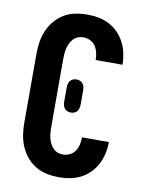

<svg xmlns="http://www.w3.org/2000/svg" viewBox="-85 -804 669 873"><g transform="rotate(10 250.0 -367.5)"><path d="M248 8Q220 8 192 2.5Q164 -3 140 -17.5Q116 -32 98 -53.5Q80 -75 69 -101Q58 -127 54 -154.5Q50 -182 50 -210V-525Q50 -553 54 -580.5Q58 -608 69 -634Q80 -660 98 -681.5Q116 -703 140 -717.5Q164 -732 192 -737.5Q220 -743 248 -743Q274 -743 300 -738Q326 -733 349 -721Q372 -709 390.5 -690Q409 -671 421 -647.5Q433 -624 438.5 -598Q444 -572 444 -546H320Q320 -562 316.5 -578.5Q313 -595 304 -609Q295 -623 279.5 -630.5Q264 -638 248 -638Q235 -638 223 -633.5Q211 -629 202 -619.5Q193 -610 187.5 -598.5Q182 -587 179 -575Q176 -563 175 -550Q174 -537 174 -525V-210Q174 -198 175 -185Q176 -172 179 -160Q182 -148 187.5 -136.5Q193 -125 202 -115.5Q211 -106 223 -101.5Q235 -97 248 -97Q264 -97 279.5 -104.5Q295 -112 304 -126Q313 -140 316.5 -156.5Q320 -173 320 -189H444Q444 -163 438.5 -137Q433 -111 421 -87.5Q409 -64 390.5 -45Q372 -26 349 -14Q326 -2 300 3Q274 8 248 8ZM250 -291Q241 -291 233 -294.5Q225 -298 220 -305Q215 -312 213.5 -320.5Q212 -329 212 -337V-398Q212 -406 213.5 -414.5Q215 -423 220 -430Q225 -437 233 -440.5Q241 -444 250 -444Q259 -444 267 -440.5Q275 -437 280 -430Q285 -423 286.5 -414.5Q288 -406 288 -398V-337Q288 -329 286.5 -320.5Q285 -312 280 -305Q275 -298 267 -294.5Q259 -291 250 -291Z"/></g></svg>

Font: Iosevka SS18 Extrabold
Style: Regular
Weight: 800
Monospace: yes
Designer: Belleve Invis
Foundry: Belleve Invis
Version: Version 25.1.1; ttfautohint (v1.8.4)